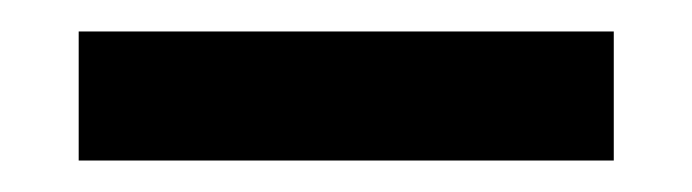

<svg xmlns="http://www.w3.org/2000/svg" viewBox="-20 -665 440 122"><path d="M30 -563V-645H370V-563Z"/></svg>

Font: Alata
Style: Regular
Weight: 400
Designer: Spyros Zevelakis, Eben Sorkin
Foundry: Spyros Zevelakis
Version: Version 1.005; ttfautohint (v1.8.4.7-5d5b)